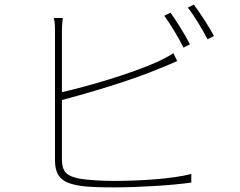

<svg xmlns="http://www.w3.org/2000/svg" viewBox="-20 -812 1040 831"><path d="M718 -757 691 -744C718 -707 755 -646 774 -606L802 -620C780 -664 743 -722 718 -757ZM819 -792 793 -779C822 -742 855 -687 878 -642L906 -656C886 -695 846 -756 819 -792ZM252 -734H213C217 -717 218 -701 218 -676C218 -631 218 -198 218 -120C218 -44 253 -21 320 -9C360 -2 418 -1 472 -1C580 -1 729 -10 808 -22V-59C724 -37 579 -29 472 -29C418 -29 356 -33 323 -39C271 -50 248 -65 248 -124V-379C361 -409 550 -464 674 -517C701 -527 728 -540 747 -548L730 -582C713 -570 688 -557 663 -545C542 -491 361 -439 248 -413V-676C248 -703 250 -717 252 -734Z"/></svg>

Font: Harano Aji Gothic TW ExtraLight
Style: Regular
Weight: 250
Foundry: Masamichi Hosoda
Version: HaranoAjiGothicTW-ExtraLight version 20230610;ttx 4.39.4